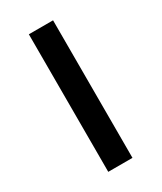

<svg xmlns="http://www.w3.org/2000/svg" viewBox="-140 -571 526 625"><g transform="rotate(-30 123.0 -258.5)"><path d="M77 0V-517H168V0Z"/></g></svg>

Font: Bricolage Grotesque 18pt
Style: Regular
Weight: 400
Version: Version 1.001;gftools[0.9.33.dev8+g029e19f]